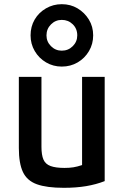

<svg xmlns="http://www.w3.org/2000/svg" viewBox="-20 -887 590 917"><path d="M285 10Q203 10 156 -7Q109 -24 89.5 -65.5Q70 -107 70 -180V-520H178V-186Q178 -147 187.5 -125Q197 -103 221.5 -94Q246 -85 288 -85Q312 -85 330.5 -88Q349 -91 370 -98Q391 -105 419 -118L372 -50V-520H480V-22Q439 -6 391.5 2Q344 10 285 10ZM275 -569Q234 -569 200 -589Q166 -609 146 -643Q126 -677 126 -718Q126 -760 145.5 -793.5Q165 -827 199.5 -847Q234 -867 275 -867Q317 -867 350.5 -847Q384 -827 404.5 -793.5Q425 -760 425 -718Q425 -677 405 -643Q385 -609 351 -589Q317 -569 275 -569ZM275 -645Q306 -645 327.5 -666.5Q349 -688 349 -718Q349 -750 327.5 -771Q306 -792 275 -792Q245 -792 223.5 -770.5Q202 -749 202 -718Q202 -688 223.5 -666.5Q245 -645 275 -645Z"/></svg>

Font: M PLUS Code Latin SemiExpanded Medium
Style: Regular
Weight: 500
Width: 6
Designer: Coji Morishita
Foundry: UNDERFOREST DESIGN
Version: Version 1.002; ttfautohint (v1.8.3)